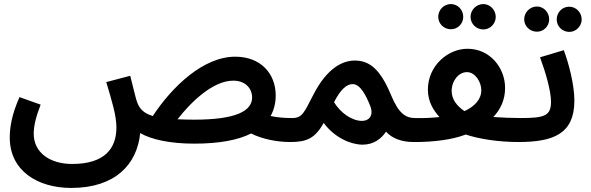

<svg xmlns="http://www.w3.org/2000/svg" viewBox="-20 -694 2907 945"><path d="M331 231C547 231 655 115 670 -39C725 -7 818 13 936 13C1061 13 1152 -5 1216 -37C1269 -10 1343 5 1407 5C1451 5 1477 -22 1477 -56C1477 -88 1459 -113 1417 -113C1379 -113 1345 -116 1312 -123C1329 -154 1337 -188 1337 -224C1337 -333 1262 -415 1138 -415C980 -415 827 -267 732 -123C689 -136 668 -157 656 -188C648 -208 641 -244 621 -321L503 -290C529 -202 553 -127 553 -67C553 39 493 113 335 113C222 113 146 54 146 -35C146 -76 157 -119 180 -179L76 -216C37 -129 28 -64 28 -17C28 145 163 231 331 231ZM1128 -297C1193 -297 1221 -253 1221 -215C1221 -146 1138 -105 935 -105C905 -105 878 -106 854 -107C915 -186 1025 -297 1128 -297Z M1408 5C1487 5 1530 -11 1573 -89C1629 -14 1709 18 1765 18C1818 18 1856 -10 1880 -46C1910 -12 1959 5 2015 5C2057 5 2083 -22 2083 -56C2083 -88 2066 -113 2025 -113C1978 -113 1943 -132 1903 -230C1850 -356 1797 -396 1726 -396C1665 -396 1590 -358 1524 -231C1477 -141 1469 -113 1418 -113ZM1624 -191C1657 -256 1688 -280 1715 -280C1755 -281 1784 -218 1802 -173C1821 -125 1796 -99 1762 -99C1713 -99 1657 -137 1624 -191Z M2199 -550C2233 -550 2260 -577 2260 -611C2260 -646 2233 -674 2199 -674C2165 -674 2137 -646 2137 -611C2137 -577 2165 -550 2199 -550ZM2359 -549C2392 -549 2420 -577 2420 -611C2420 -645 2392 -674 2359 -674C2324 -674 2296 -645 2296 -611C2296 -577 2324 -549 2359 -549ZM2015 5C2115 6 2207 -8 2261 -28C2265 -29 2268 -30 2272 -32C2340 -9 2438 5 2531 5C2574 5 2600 -22 2600 -56C2600 -88 2582 -113 2541 -113C2501 -113 2453 -115 2408 -118C2443 -155 2466 -202 2466 -261C2466 -360 2392 -454 2281 -454C2184 -454 2086 -370 2086 -253C2086 -194 2113 -151 2143 -118C2109 -114 2069 -112 2025 -113ZM2203 -246C2203 -296 2237 -339 2278 -339C2320 -339 2349 -289 2349 -250C2349 -205 2316 -170 2266 -147C2229 -172 2203 -205 2203 -246Z M2623 -538C2656 -538 2683 -565 2683 -599C2683 -633 2656 -662 2623 -662C2588 -662 2560 -633 2560 -599C2560 -565 2588 -538 2623 -538ZM2782 -537C2815 -537 2843 -565 2843 -598C2843 -633 2815 -661 2782 -661C2747 -661 2720 -633 2720 -598C2720 -565 2747 -537 2782 -537ZM2531 5C2704 5 2807 -35 2807 -199C2807 -276 2780 -380 2755 -447L2638 -412C2665 -339 2692 -247 2692 -193C2692 -123 2659 -113 2541 -113Z"/></svg>

Font: Noto Sans Arabic UI SmBd
Style: Regular
Weight: 600
Designer: Monotype Design Team, Nadine Chahine and Nizar Qandah
Foundry: Monotype Imaging Inc.
Version: Version 2.010